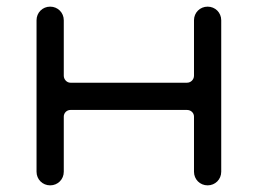

<svg xmlns="http://www.w3.org/2000/svg" viewBox="-20 -558 776 578"><path d="M564 -330C564 -319 555 -309 543 -309H192C181 -309 172 -319 172 -330V-497C172 -520 154 -538 131 -538C108 -538 90 -520 90 -497V-41C90 -18 108 0 131 0C154 0 172 -18 172 -41V-207C172 -218 181 -227 192 -227H543C555 -227 564 -218 564 -207V-41C564 -18 582 0 605 0C628 0 646 -18 646 -41V-497C646 -520 628 -538 605 -538C582 -538 564 -520 564 -497Z"/></svg>

Font: Fabada
Style: Regular
Weight: 400
Designer: deFharo
Foundry: deFharo.com
Version: Version 4.000 2011 initial release